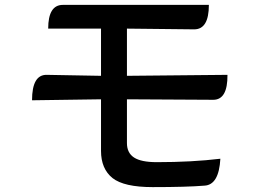

<svg xmlns="http://www.w3.org/2000/svg" viewBox="-20 -741 1040 785"><path d="M177 -624Q177 -721 237 -721H834Q834 -621 774 -621L499 -624V-431L910 -435Q911 -333 852 -333L499 -335V-156Q499 -116 528 -97Q557 -78 621 -78Q765 -78 881 -92Q875 15 816 18Q744 24 604 24Q487 24 440 -13Q393 -51 393 -124V-335L111 -331Q111 -436 171 -435L393 -431V-624H177Z"/></svg>

Font: Swei Half Moon CJK SC
Style: Medium
Weight: 500
Version: Version 2.071